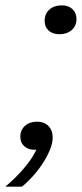

<svg xmlns="http://www.w3.org/2000/svg" viewBox="-80 -556 306 718"><path d="M-60 142Q-16 105 16.5 65Q49 25 61 -9L70 0Q66 1 61 2.5Q56 4 48 4Q26 4 11 -9Q-4 -22 -4 -44Q-4 -70 13.5 -85.5Q31 -101 58 -101Q85 -101 101 -85Q117 -69 117 -42Q117 -20 106 6Q95 32 78 57.5Q61 83 41 105Q21 127 2 142ZM142 -428Q117 -428 102 -441.5Q87 -455 87 -478Q87 -505 105 -520.5Q123 -536 151 -536Q176 -536 191 -522Q206 -508 206 -485Q206 -459 188 -443.5Q170 -428 142 -428Z"/></svg>

Font: Mona Sans ExtraLight Medium
Style: Italic
Weight: 500
Italic angle: -11.6951°
Version: Version 2.000